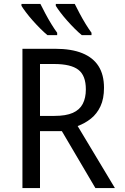

<svg xmlns="http://www.w3.org/2000/svg" viewBox="-20 -964 640 984"><path d="M95 0V-714H262Q346 -714 401.5 -691.5Q457 -669 485 -625Q513 -581 513 -514Q513 -458 495 -419.5Q477 -381 446.5 -356.5Q416 -332 378 -318L569 0H469L297 -292H185V0ZM259 -370Q318 -370 353 -385.5Q388 -401 404 -431.5Q420 -462 420 -506Q420 -577 381.5 -606.5Q343 -636 257 -636H185V-370ZM399 -784Q382 -798 362.5 -817.5Q343 -837 323.5 -859Q304 -881 289 -901Q274 -921 266 -934V-944H363Q374 -922 388.5 -894.5Q403 -867 419 -841Q435 -815 449 -796V-784ZM223 -784Q206 -798 186.5 -817.5Q167 -837 147.5 -859Q128 -881 113 -901Q98 -921 90 -934V-944H187Q198 -922 212.5 -894.5Q227 -867 243 -841Q259 -815 273 -796V-784Z"/></svg>

Font: Noto Sans Mono
Style: Regular
Weight: 400
Designer: Monotype Design Team
Foundry: Monotype Imaging Inc.
Version: Version 2.014